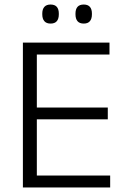

<svg xmlns="http://www.w3.org/2000/svg" viewBox="-20 -827 558 847"><path d="M142.5 0H81V-639H142.5ZM466 0H100V-52.5H466ZM455.5 -300.5H116V-352.5H455.5ZM463 -586.5H99V-639H463ZM203 -723Q185 -723 175.8 -733.5Q166.5 -744 166.5 -764V-767Q166.5 -786.5 175.8 -796.8Q185 -807 203 -807Q221.5 -807 230.5 -796.8Q239.5 -786.5 239.5 -767V-764Q239.5 -744 230.5 -733.5Q221.5 -723 203 -723ZM349.5 -723Q331 -723 322 -733.5Q313 -744 313 -764V-767Q313 -786.5 322 -796.8Q331 -807 349.5 -807Q367.5 -807 376.5 -796.8Q385.5 -786.5 385.5 -767V-764Q385.5 -744 376.5 -733.5Q367.5 -723 349.5 -723Z"/></svg>

Font: Anek Devanagari Medium Light
Style: Regular
Weight: 300
Version: Version 1.003